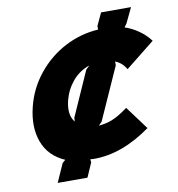

<svg xmlns="http://www.w3.org/2000/svg" viewBox="-90 -901 923 993"><g transform="rotate(-10 372.0 -405.0)"><path d="M379.9 -541 398.9 -560.1Q344.2 -541 308.8 -498Q273.4 -455.1 259.8 -400.9Q241.7 -327.6 274.9 -287.1L275.9 -307.1ZM548.8 -311 639.2 -189Q487.8 -80.1 340.8 -80.1Q337.9 -80.1 329.6 -80.6Q321.3 -81.1 319.8 -81.1L321.8 -64.9L289.1 9.8H132.8L175.8 -86.9L191.9 -101.1Q107.9 -137.7 78.1 -217Q48.3 -296.4 74.2 -400.9Q97.2 -493.7 157.2 -568.1Q217.3 -642.6 300.5 -686Q383.8 -729.5 476.1 -734.9V-753.9L506.8 -819.8H664.1L626 -740.2L612.8 -722.2Q649.9 -710.4 685.1 -685.8Q720.2 -661.1 744.1 -628.9L590.8 -506.8Q570.3 -543 534.2 -557.1V-537.1L411.1 -262.2L394 -245.1Q431.6 -247.6 466.6 -261.7Q501.5 -275.9 548.8 -311Z"/></g></svg>

Font: Sinkin Sans 800 Black Italic
Style: Regular
Weight: 900
Italic angle: -112°
Designer: Keith Bates
Foundry: K-Type
Version: Sinkin Sans (version 1.0)  by Keith Bates   •   © 2014   www